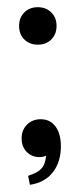

<svg xmlns="http://www.w3.org/2000/svg" viewBox="-20 -427 222 533"><path d="M33 -355Q33 -378 47.5 -392.5Q62 -407 85 -407Q108 -407 122.5 -392.5Q137 -378 137 -355Q137 -332 122.5 -317.5Q108 -303 85 -303Q62 -303 47.5 -317.5Q33 -332 33 -355ZM108 5Q101 9 89 9Q68 9 54 -5.5Q40 -20 40 -43Q40 -66 55 -81Q70 -96 93 -96Q119 -96 134 -76Q149 -56 149 -21Q149 23 126.5 51.5Q104 80 63 86L58 61Q84 53 95 41Q106 29 108 5Z"/></svg>

Font: Moniqa ExtBd Cond Paragraph
Style: Regular
Weight: 800
Width: 3
Designer: Rajesh Rajput
Foundry: Rajesh Rajput
Version: Version 1.000